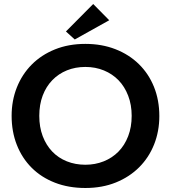

<svg xmlns="http://www.w3.org/2000/svg" viewBox="-20 -929 853 958"><path d="M406 -107Q455 -107 497.5 -124Q540 -141 571 -172.5Q602 -204 619.5 -249.5Q637 -295 637 -351Q637 -406 619.5 -451.5Q602 -497 571.5 -528.5Q541 -560 498.5 -577.5Q456 -595 406 -595Q356 -595 314 -578Q272 -561 241 -529Q210 -497 193 -452Q176 -407 176 -351Q176 -295 193 -250Q210 -205 240.5 -173Q271 -141 313.5 -124Q356 -107 406 -107ZM406 9Q322 9 254 -17.5Q186 -44 138 -92Q90 -140 64 -206Q38 -272 38 -351Q38 -427 64 -492.5Q90 -558 138 -606.5Q186 -655 254 -682.5Q322 -710 406 -710Q488 -710 556 -683.5Q624 -657 673 -609Q722 -561 748.5 -495Q775 -429 775 -350Q775 -274 749 -208.5Q723 -143 674.5 -94.5Q626 -46 558 -18.5Q490 9 406 9ZM525 -828 353 -732 309 -772 445 -909Z"/></svg>

Font: Tilda Sans Bold
Style: Regular
Weight: 700
Designer: ParaType Ltd
Foundry: ParaType Ltd
Version: Version 1.009